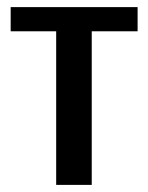

<svg xmlns="http://www.w3.org/2000/svg" viewBox="-20 -520 417 540"><path d="M138 0V-432H10V-500H367V-432H238V0Z"/></svg>

Font: Cuprum Medium
Style: Regular
Weight: 500
Designer: Jovanny Lemonad
Foundry: Jovanny Lemonad
Version: Version 3.000